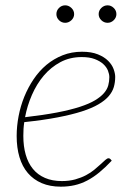

<svg xmlns="http://www.w3.org/2000/svg" viewBox="-20 -694 504 720"><path d="M42.5 0ZM412 -405.5Q412 -385.5 406.8 -367.5Q401.5 -349.5 387.5 -333.2Q373.5 -317 349.2 -302.8Q325 -288.5 287 -276.2Q249 -264 195.8 -253.8Q142.5 -243.5 71 -236Q69 -223 68.2 -210.2Q67.5 -197.5 67.5 -184.5Q67.5 -145 76.5 -113.8Q85.5 -82.5 103.5 -60.5Q121.5 -38.5 148.8 -26.8Q176 -15 212 -15Q239.5 -15 262 -21.2Q284.5 -27.5 302.5 -37Q320.5 -46.5 334 -57.8Q347.5 -69 357.8 -78.5Q368 -88 375 -94.2Q382 -100.5 387 -100.5Q391 -100.5 394 -97.5L399 -91.5Q375 -66 352.5 -47.5Q330 -29 307 -17Q284 -5 259.8 0.5Q235.5 6 208 6Q167.5 6 136.5 -7.2Q105.5 -20.5 84.5 -45Q63.5 -69.5 53 -104.8Q42.5 -140 42.5 -184Q42.5 -221 49.8 -258.8Q57 -296.5 71.2 -331.5Q85.5 -366.5 106.2 -397.2Q127 -428 154.2 -450.8Q181.5 -473.5 215 -486.8Q248.5 -500 287.5 -500Q323 -500 347 -490.2Q371 -480.5 385.5 -466Q400 -451.5 406 -435Q412 -418.5 412 -405.5ZM286.5 -480Q242 -480 206.5 -461Q171 -442 144.2 -410.5Q117.5 -379 99.8 -338.2Q82 -297.5 74 -254.5Q143.5 -262.5 194 -272.2Q244.5 -282 279.8 -293.5Q315 -305 336.5 -318Q358 -331 370 -345Q382 -359 386 -374Q390 -389 390 -404.5Q390 -416 384.8 -429.2Q379.5 -442.5 367.2 -453.8Q355 -465 335.2 -472.5Q315.5 -480 286.5 -480ZM258 -641Q258 -628 247.8 -618.2Q237.5 -608.5 224.5 -608.5Q211 -608.5 201.2 -618.2Q191.5 -628 191.5 -641Q191.5 -654.5 201.2 -664.2Q211 -674 224.5 -674Q237.5 -674 247.8 -664.2Q258 -654.5 258 -641ZM416.5 -641Q416.5 -628 406.5 -618.2Q396.5 -608.5 383.5 -608.5Q370 -608.5 360 -618.2Q350 -628 350 -641Q350 -654.5 360 -664.2Q370 -674 383.5 -674Q396.5 -674 406.5 -664.2Q416.5 -654.5 416.5 -641Z"/></svg>

Font: Lato Thin
Style: Italic
Weight: 200
Italic angle: -7°
Designer: Lukasz Dziedzic
Foundry: tyPoland Lukasz Dziedzic
Version: Version 2.007; 2014-02-27